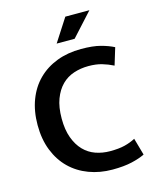

<svg xmlns="http://www.w3.org/2000/svg" viewBox="-123 -908 812 1001"><g transform="rotate(-15 283.0 -407.0)"><path d="M372 -86Q419 -86 451 -94Q483 -102 509 -116L535 -24Q507 -10 464 0Q421 10 359 10Q291 10 232.5 -12Q174 -34 131.5 -75.5Q89 -117 65 -177.5Q41 -238 41 -315Q41 -390 64 -450.5Q87 -511 129.5 -553Q172 -595 231 -617.5Q290 -640 362 -640Q426 -640 467 -629Q508 -618 537 -603L509 -511Q479 -526 448 -535Q417 -544 376 -544Q334 -544 296.5 -531.5Q259 -519 231.5 -491.5Q204 -464 187.5 -420.5Q171 -377 171 -315Q171 -255 187 -211.5Q203 -168 230 -140Q257 -112 293.5 -99Q330 -86 372 -86ZM344 -700H247L327 -824H457Z"/></g></svg>

Font: Mukta Mahee SemiBold
Style: Regular
Weight: 600
Designer: Shuchita Grover, Noopur Datye, Girish Dalvi, Yashodeep Gholap
Foundry: Ek Type
Version: Version 2.538;PS 1.000;hotconv 16.6.51;makeotf.lib2.5.65220;